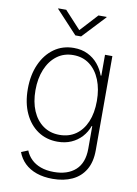

<svg xmlns="http://www.w3.org/2000/svg" viewBox="-103 -821 789 1102"><g transform="rotate(10 291.5 -270.5)"><path d="M282.7 214.4Q230 214.4 188.5 200Q147 185.5 119.1 158.4Q91.3 131.3 77.6 94.2L117.2 78.1Q128.4 106.4 150.4 128.2Q172.4 149.9 205.6 162.1Q238.8 174.3 282.7 174.3Q362.8 174.3 408.7 132.6Q454.6 90.8 454.6 8.3V-123H451.2Q438.5 -86.9 413.3 -59.3Q388.2 -31.7 352.8 -16.1Q317.4 -0.5 272.9 -0.5Q208 -0.5 158.7 -33.7Q109.4 -66.9 81.3 -127.4Q53.2 -188 53.2 -269.5Q53.2 -351.1 81.1 -413.6Q108.9 -476.1 158.4 -511.5Q208 -546.9 273.4 -546.9Q319.3 -546.9 354.7 -529.5Q390.1 -512.2 414.6 -482.7Q439 -453.1 451.7 -417.5H455.6V-539.1H498.5V9.8Q498.5 77.6 471.7 123.3Q444.8 168.9 396 191.7Q347.2 214.4 282.7 214.4ZM277.3 -41Q332 -41 372.1 -68.8Q412.1 -96.7 433.8 -147.9Q455.6 -199.2 455.6 -270Q455.6 -338.9 434.1 -392.1Q412.6 -445.3 372.8 -475.6Q333 -505.9 277.3 -505.9Q222.2 -505.9 181.9 -475.3Q141.6 -444.8 119.6 -391.6Q97.7 -338.4 97.7 -270Q97.7 -201.7 119.6 -150.1Q141.6 -98.6 182.1 -69.8Q222.7 -41 277.3 -41ZM191.4 -754.9 285.6 -652.8 379.4 -754.9H426.8V-752L302.2 -619.1H268.6L145 -752V-754.9Z"/></g></svg>

Font: Inter 18pt ExtraLight
Style: Regular
Weight: 250
Designer: Rasmus Andersson
Foundry: rsms
Version: Version 4.001;git-66647c0bb